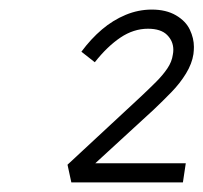

<svg xmlns="http://www.w3.org/2000/svg" viewBox="-20 -799 425 401"><path d="M129 -418 121 -455 275 -598Q292 -614 306 -628Q320 -642 329.5 -656Q339 -670 341 -685Q342 -690 342 -695Q342 -713 329 -726Q316 -739 289 -739Q259 -739 231.5 -720.5Q204 -702 178 -669L150 -691Q170 -718 193 -737.5Q216 -757 242.5 -768Q269 -779 297 -779Q327 -779 347.5 -767Q368 -755 376.5 -737Q385 -719 385 -701Q385 -694 384 -686Q381 -666 368.5 -645.5Q356 -625 338 -606.5Q320 -588 301 -570L179 -458H368L362 -418Z"/></svg>

Font: Lexend ExtLt
Style: Italic
Weight: 250
Italic angle: -8.13011°
Designer: Bonnie Shaver-Troup, Thomas Jockin
Foundry: Lexend
Version: Version 1.007